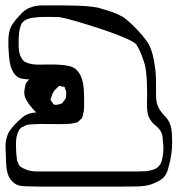

<svg xmlns="http://www.w3.org/2000/svg" viewBox="-28 -634 656 710"><path d="M601 -38Q597 -23 593 -7.5Q589 8 579 20Q570 30 558 36Q546 42 533 47Q511 55 477 55.5Q443 56 420 56H167Q145 56 119.5 56Q94 56 71 55Q62 55 52.5 54Q43 53 34 49Q25 45 17.5 37Q10 29 5 20Q-2 4 -4 -14.5Q-6 -33 -6 -50Q-7 -69 -7.5 -89.5Q-8 -110 -2 -129Q2 -143 10 -153.5Q18 -164 27 -174Q41 -188 55 -200Q69 -212 89 -216Q110 -220 132.5 -218.5Q155 -217 177 -218Q191 -218 206 -221Q208 -221 211.5 -221Q215 -221 217 -222Q220 -224 225.5 -228Q231 -232 233 -235Q235 -237 235.5 -239.5Q236 -242 237 -243Q240 -251 242 -259Q244 -267 243 -275Q242 -280 241 -287Q240 -294 237 -298Q235 -302 232.5 -306.5Q230 -311 227 -314Q219 -325 206 -330Q193 -335 180 -336Q158 -340 131 -339Q104 -338 81 -340Q71 -341 60.5 -342Q50 -343 41 -347Q29 -354 22 -365.5Q15 -377 11 -390Q7 -407 5.5 -425Q4 -443 3 -461Q3 -473 3 -485Q3 -497 5 -509Q8 -529 18.5 -545Q29 -561 43 -575Q51 -585 61.5 -593.5Q72 -602 84 -606Q104 -614 127 -614Q150 -614 171 -614Q182 -614 206.5 -614Q231 -614 260 -613Q289 -612 313.5 -609Q338 -606 349 -601Q370 -596 390 -588.5Q410 -581 429 -570Q452 -553 478.5 -525Q505 -497 520 -474Q531 -454 536.5 -432Q542 -410 545 -387Q548 -368 548.5 -348Q549 -328 549 -308Q549 -296 549 -283Q549 -270 551 -258Q555 -236 570 -218Q577 -209 584.5 -201.5Q592 -194 597 -184Q603 -172 605.5 -158Q608 -144 608 -130Q611 -84 601 -38ZM35 -41Q37 -37 38.5 -32.5Q40 -28 42 -24Q47 -17 55 -13Q63 -9 71 -6Q88 0 107.5 0Q127 0 144 0H443Q460 0 478 0Q496 0 514 -1Q528 -3 541 -7.5Q554 -12 562 -23Q567 -29 569.5 -37.5Q572 -46 573 -53Q579 -83 574 -116Q574 -124 572.5 -132Q571 -140 567 -147Q562 -157 554 -164Q546 -171 538 -178Q522 -195 518 -215Q515 -231 515.5 -248Q516 -265 516 -281Q516 -296 515.5 -320.5Q515 -345 512 -369.5Q509 -394 503 -409Q493 -442 476 -470Q467 -479 438 -492Q409 -505 370 -518.5Q331 -532 292 -544Q253 -556 224 -563.5Q195 -571 186 -571Q164 -571 142 -571.5Q120 -572 98 -569Q85 -568 72.5 -563Q60 -558 52 -547Q51 -545 50 -542Q49 -539 48 -537Q44 -526 43 -514.5Q42 -503 41 -492Q41 -480 41 -467Q41 -454 43 -442Q45 -432 50 -422Q55 -412 63 -406Q65 -405 67.5 -404Q70 -403 71 -402Q91 -395 112 -395Q134 -395 156 -395.5Q178 -396 200 -394Q213 -393 227 -390Q241 -387 251 -379Q266 -367 273 -347.5Q280 -328 281.5 -308Q283 -288 283 -273V-239Q283 -230 281.5 -222Q280 -214 278 -206L275 -197Q274 -194 269 -192Q267 -190 264.5 -187Q262 -184 259 -182Q258 -181 255.5 -181Q253 -181 251 -180Q245 -179 239 -177.5Q233 -176 225 -176Q210 -175 187.5 -175Q165 -175 142.5 -175.5Q120 -176 105 -175Q97 -174 87 -174Q77 -174 68 -171Q66 -170 63.5 -168.5Q61 -167 59 -166Q57 -165 54 -164Q51 -163 49 -161Q43 -155 39.5 -147Q36 -139 34 -131Q32 -122 31.5 -112.5Q31 -103 31 -94Q31 -81 32 -68.5Q33 -56 35 -41ZM266 -257Q267 -249 266 -238Q265 -227 259 -217Q256 -213 252.5 -208.5Q249 -204 245 -202Q243 -201 240 -200.5Q237 -200 234 -199Q222 -195 209.5 -196Q197 -197 184 -198Q168 -200 149 -202.5Q130 -205 115 -213Q105 -218 97 -227Q89 -236 82 -245Q76 -253 70.5 -262Q65 -271 63 -281Q61 -289 62 -298Q63 -307 65 -314Q65 -318 67 -324Q74 -337 86 -344Q98 -351 111 -355Q124 -360 137 -364.5Q150 -369 163 -371Q171 -373 180 -373Q189 -373 197 -373Q205 -372 214.5 -371Q224 -370 231 -367Q235 -366 240.5 -362Q246 -358 248 -355Q250 -353 251 -349.5Q252 -346 253 -344Q258 -333 260.5 -320.5Q263 -308 264 -294Q265 -285 265.5 -276Q266 -267 266 -257ZM217 -289Q218 -294 216 -298.5Q214 -303 212 -307Q212 -311 211 -312Q210 -313 206 -313.5Q202 -314 200 -314Q199 -315 196 -316Q193 -317 192 -316Q190 -316 187.5 -313.5Q185 -311 183 -309Q175 -303 170 -294.5Q165 -286 162 -276Q159 -270 159 -265Q160 -262 163 -258.5Q166 -255 167 -253Q168 -252 168.5 -250.5Q169 -249 170 -248Q172 -247 176.5 -246.5Q181 -246 185 -247Q189 -248 194.5 -249.5Q200 -251 203 -253L207 -260Q209 -262 211.5 -265Q214 -268 215 -271Q217 -275 216.5 -280Q216 -285 217 -289Z"/></svg>

Font: Rubik Vinyl
Style: Regular
Weight: 400
Designer: Hubert and Fischer, NaN
Foundry: Hubert and Fischer, NaN
Version: Version 2.200